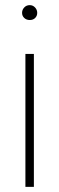

<svg xmlns="http://www.w3.org/2000/svg" viewBox="-20 -728 230 748"><path d="M96 -708Q108 -708 116.5 -699Q125 -690 125 -678Q125 -666 117 -658Q109 -650 96 -650Q83 -650 74.5 -658Q66 -666 66 -678Q66 -690 74.5 -699Q83 -708 96 -708ZM79 -518H112V0H79Z"/></svg>

Font: Freesentation 1 Thin
Style: Regular
Weight: 250
Designer: glyphs from Roboto by Christian Robertson / Hangul glyphs from Noto Sans CJK(Source Han Sans) by Jang Soo-young and Kang
Foundry: PT&
Version: Version 2.001